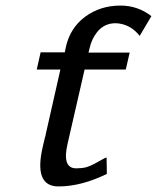

<svg xmlns="http://www.w3.org/2000/svg" viewBox="-20 -661 564 690"><path d="M112 -411 126 -473H213L216 -489Q231 -560 285.5 -600.5Q340 -641 413 -641Q475 -641 524 -603L482 -532Q453 -569 411 -576Q395 -579 378 -576Q348 -570 328.5 -545Q309 -520 302 -488L298 -472H446L432 -411H284L223 -145Q202 -56 254 -56Q274 -56 290 -60Q304 -64 320.5 -73Q337 -82 348.5 -88.5Q360 -95 363 -95Q363 -86 363.5 -66Q364 -46 364 -36Q272 9 190 9Q100 9 134 -135L142 -169Q143 -170 143.5 -173Q144 -176 144 -177L197 -411Z"/></svg>

Font: Coval
Style: Book Italic
Weight: 350
Foundry: Context Ltd
Version: Version 001.000